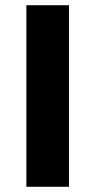

<svg xmlns="http://www.w3.org/2000/svg" viewBox="-20 -715 371 735"><path d="M81 0V-695H244V0Z"/></svg>

Font: Coval
Style: Black
Weight: 1000
Foundry: Context Ltd
Version: Version 001.000